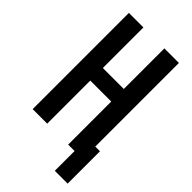

<svg xmlns="http://www.w3.org/2000/svg" viewBox="-268 -810 1037 1037"><g transform="rotate(45 250.0 -292.0)"><path d="M379 151V0H330V-329H170V0H59V-735H170V-425H330V-735H441V-96H477V151Z"/></g></svg>

Font: Iosevka Custom
Style: Bold
Weight: 700
Monospace: yes
Designer: Belleve Invis
Foundry: Belleve Invis
Version: Version 30.3.3; ttfautohint (v1.8.3)